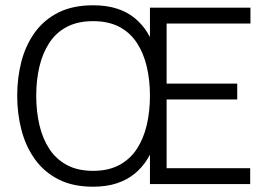

<svg xmlns="http://www.w3.org/2000/svg" viewBox="-20 -696 1008 726"><path d="M332 10Q255 10 200.5 -18Q146 -46 111.5 -94.5Q77 -143 61 -205Q45 -267 45 -334Q45 -402 61 -463.5Q77 -525 111.5 -573Q146 -621 200.5 -648.5Q255 -676 332 -676Q383 -676 422 -663.5Q461 -651 489.5 -627.5Q518 -604 537.5 -572.5Q557 -541 568 -502.5Q579 -464 584 -421.5Q589 -379 589 -334Q589 -289 584 -246Q579 -203 568 -164.5Q557 -126 537.5 -94.5Q518 -63 489.5 -39.5Q461 -16 422 -3Q383 10 332 10ZM332 -50Q390 -50 431 -72Q472 -94 497.5 -133Q523 -172 535 -223.5Q547 -275 547 -334Q547 -393 535 -444Q523 -495 497.5 -534Q472 -573 431 -594.5Q390 -616 332 -616Q274 -616 233 -594.5Q192 -573 166.5 -534Q141 -495 129 -444Q117 -393 117 -334Q117 -275 129 -223.5Q141 -172 166.5 -133Q192 -94 233 -72Q274 -50 332 -50ZM547 -667H927V-607H610V-380H877V-320H610V-60H926V0H547V-155Z"/></svg>

Font: Epunda Slab Light
Style: Regular
Weight: 300
Designer: Simon Atzbach
Foundry: typofactur
Version: Version 1.102